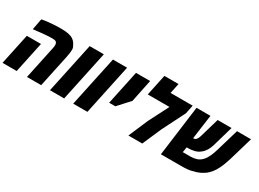

<svg xmlns="http://www.w3.org/2000/svg" viewBox="-38 -1423 2820 2088"><g transform="rotate(30 1372.0 -378.5)"><path d="M301.3 0 387.2 -405.8Q390.1 -418.5 391.8 -429.4Q393.6 -440.4 393.6 -450.7Q393.6 -465.8 389.2 -476.6Q384.8 -487.3 376 -492.7Q369.6 -497.1 358.4 -499Q347.2 -501 331.5 -501Q286.1 -501 227.5 -495.8Q168.9 -490.7 96.2 -481.4L122.6 -620.1Q155.8 -627.4 195.3 -631.8Q234.9 -636.2 276.6 -638.7Q318.4 -641.1 356.9 -641.1Q418.9 -641.1 456.5 -632.8Q494.1 -624.5 515.1 -608.9Q531.2 -597.7 542.2 -584.2Q553.2 -570.8 559.6 -556.6Q566.9 -545.9 572.5 -532.5Q578.1 -519 578.1 -498.5Q578.1 -479.5 574.5 -454.1Q570.8 -428.7 564 -397.9L479.5 0ZM-5.9 0 76.2 -386.7H253.9L171.9 0Z M589.8 0 724.1 -631.3H901.9L768.1 0Z M881.8 0 1016.1 -631.3H1193.8L1060.1 0Z M1215.3 -204.1 1305.7 -631.3H1483.4L1424.8 -348.6L1293 -204.1Z M1574.7 0 1678.7 -242.7 1806.6 -492.2H1533.7L1589.8 -757.3H1767.1L1740.2 -630.4H2018.1L1995.6 -521.5L1852.5 -237.8L1749 0Z M1982.9 0 2065.9 -631.3H2240.7L2191.9 -275.9L2155.8 -354.5Q2169.9 -340.3 2183.6 -333.5Q2197.3 -326.7 2207.5 -326.7Q2215.3 -326.7 2223.4 -330.8Q2231.4 -335 2238.8 -343.8Q2245.6 -352.5 2251 -363.8Q2256.3 -375 2260.3 -388.2L2331.1 -631.3H2505.4L2431.2 -374Q2419.9 -336.4 2401.6 -304.9Q2383.3 -273.4 2356 -251.5Q2322.8 -223.6 2282.7 -214.4Q2242.7 -205.1 2204.1 -205.1Q2189 -205.1 2177.5 -205.8Q2166 -206.5 2152.6 -209.7Q2139.2 -212.9 2118.2 -220.2L2200.7 -281.2L2177.2 -139.2H2274.9Q2314.5 -139.2 2350.3 -150.9Q2386.2 -162.6 2414.6 -193.4Q2440.4 -220.7 2458.7 -261.2Q2477.1 -301.8 2490.7 -348.1L2574.2 -631.3H2750L2664.6 -339.8Q2649.9 -290 2631.3 -243.9Q2612.8 -197.8 2589.4 -159.4Q2565.9 -121.1 2535.2 -93.3Q2503.9 -64 2463.1 -44.2Q2422.4 -24.4 2379.9 -16.1Q2350.6 -6.3 2316.2 -3.2Q2281.7 0 2240.2 0Z"/></g></svg>

Font: Open Sans SemiCondensed ExtraBold
Style: Italic
Weight: 800
Width: 4
Italic angle: -12°
Designer: Monotype Design Team
Foundry: Monotype Imaging Inc.
Version: Version 3.003